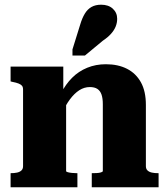

<svg xmlns="http://www.w3.org/2000/svg" viewBox="-20 -796 710 816"><path d="M25 0V-60H26Q41 -60 52.5 -62.5Q64 -65 71 -71.5Q78 -78 78 -90V-415Q78 -426 73.5 -431.5Q69 -437 59 -441Q49 -445 33 -448L25 -450V-513H249V-402H261V-69Q261 -66 268.5 -64Q276 -62 286.5 -61Q297 -60 306 -60H309V0ZM654 0H370V-60H371Q380 -60 391 -60.5Q402 -61 409.5 -63.5Q417 -66 417 -69V-353Q417 -378 411.5 -394Q406 -410 394 -418Q382 -426 362 -426Q338 -426 317 -412.5Q296 -399 277 -373.5Q258 -348 241 -309L239 -399Q259 -438 286.5 -465.5Q314 -493 350.5 -508Q387 -523 430 -523Q482 -523 520 -503.5Q558 -484 579 -446Q600 -408 600 -350V-90Q600 -78 607 -71.5Q614 -65 625.5 -62.5Q637 -60 652 -60H654ZM321 -692Q329 -719 340.5 -738Q352 -757 369 -766.5Q386 -776 410 -776Q441 -776 459.5 -759Q478 -742 478 -716Q478 -699 471.5 -683Q465 -667 451.5 -652Q438 -637 417 -623L341 -560H288V-586Z"/></svg>

Font: Roboto Serif 36pt
Style: Bold
Weight: 700
Version: Version 1.008